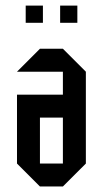

<svg xmlns="http://www.w3.org/2000/svg" viewBox="-20 -677 373 697"><path d="M208.3 -250H125V-83.3H208.3ZM125 -500H208.3L291.7 -416.7V-83.3L208.3 0H125L41.7 -83.3V-333.3H208.3V-416.7H41.7ZM135.8 -594.2H73.3V-656.7H135.8ZM260.8 -594.2H198.3V-656.7H260.8Z"/></svg>

Font: Yulong
Style: Regular
Weight: 400
Designer: GGBotNet
Foundry: f0n7.com
Version: 1.00